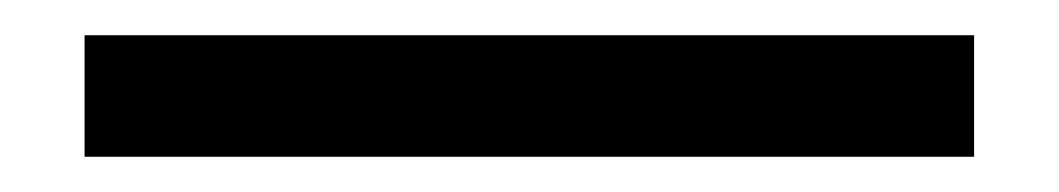

<svg xmlns="http://www.w3.org/2000/svg" viewBox="-20 11 601 109"><path d="M533 100H28V31H533Z"/></svg>

Font: Hind Vadodara
Style: Regular
Weight: 400
Designer: Hitesh Malaviya
Foundry: Indian Type Foundry
Version: Version 0.702;PS 1.0;hotconv 1.0.81;makeotf.lib2.5.63406